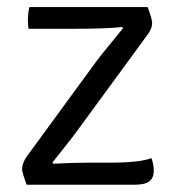

<svg xmlns="http://www.w3.org/2000/svg" viewBox="-20 -510 484 530"><path d="M53.5 0Q41 -34 41 -43Q41 -59.5 53.5 -77.5L241.5 -334.5Q258 -357 279.2 -382.5Q300.5 -408 320 -432.5L317 -435.5Q277 -430.5 179.5 -430.5H59Q57 -438.5 57 -455Q57 -471.5 61 -490.5H387.5Q400 -457.5 400 -447Q400 -431 387.5 -414.5L203 -162.5Q186 -138.5 164 -111Q142 -83.5 124.5 -61L127.5 -58Q179.5 -61 227 -61H282Q367 -61 398 -73.5Q404.5 -56 404.5 -38Q404.5 -20 393 -10Q381.5 0 349.5 0Z"/></svg>

Font: Signika-CLs Light
Style: CLs-Regular
Weight: 300
Version: Version 2.003;gftools[0.9.32]